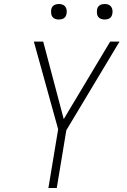

<svg xmlns="http://www.w3.org/2000/svg" viewBox="-20 -944 640 964"><path d="M223 0 272 -295 150 -735H197L300 -346L533 -735H580L313 -290L265 0ZM506 -846Q496 -846 487.5 -849Q479 -852 473.5 -859Q468 -866 467 -875.5Q466 -885 467 -895Q468 -901 471 -907Q474 -913 480 -917Q486 -921 492.5 -922.5Q499 -924 505 -924Q515 -924 523.5 -921Q532 -918 537.5 -911Q543 -904 544.5 -894.5Q546 -885 544 -875Q543 -869 540 -863Q537 -857 531.5 -853Q526 -849 519 -847.5Q512 -846 506 -846ZM276 -846Q266 -846 257.5 -849Q249 -852 243.5 -859Q238 -866 237 -875.5Q236 -885 237 -895Q238 -901 241 -907Q244 -913 250 -917Q256 -921 262.5 -922.5Q269 -924 275 -924Q285 -924 293.5 -921Q302 -918 307.5 -911Q313 -904 314.5 -894.5Q316 -885 314 -875Q313 -869 310 -863Q307 -857 301.5 -853Q296 -849 289 -847.5Q282 -846 276 -846Z"/></svg>

Font: Iosevka XLt Ex Obl
Style: Regular
Weight: 200
Width: 7
Italic angle: -9°
Monospace: yes
Designer: Belleve Invis
Foundry: Belleve Invis
Version: Version 32.5.0; ttfautohint (v1.8.4)